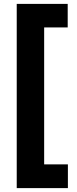

<svg xmlns="http://www.w3.org/2000/svg" viewBox="-20 -820 394 987"><path d="M66 147H329V25H207V-679H328V-800H66Z"/></svg>

Font: Arthouse Owned
Style: Bold
Weight: 700
Designer: Jeremy Tribby
Foundry: Tribby Type
Version: Version 1.000;PS 001.000;hotconv 1.0.88;makeotf.lib2.5.64775